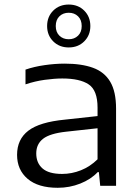

<svg xmlns="http://www.w3.org/2000/svg" viewBox="-20 -838 624 866"><path d="M240.5 9Q152 9 104.5 -31.5Q57 -72 57 -139.5Q57 -209.5 107.8 -248.5Q158.5 -287.5 273.5 -298.5L420 -314.5V-352.5Q420 -430.5 380.2 -457.2Q340.5 -484 261 -484Q226 -484 182 -478Q138 -472 95 -457.5V-524Q134 -537.5 181.2 -544.2Q228.5 -551 271.5 -551Q348 -551 399.5 -532.2Q451 -513.5 477.2 -469.2Q503.5 -425 503.5 -348V0H432L426 -61.5H420.5Q390 -29 342 -10Q294 9 240.5 9ZM143.5 -146Q143.5 -103 171.8 -78.2Q200 -53.5 260 -53.5Q303.5 -53.5 345 -70Q386.5 -86.5 420 -119.5V-259.5L278.5 -244Q205 -236 174.2 -212Q143.5 -188 143.5 -146ZM290 -624Q247.5 -624 220 -651.5Q192.5 -679 192.5 -720.5Q192.5 -762.5 220 -790Q247.5 -817.5 290 -817.5Q332.5 -817.5 360 -790Q387.5 -762.5 387.5 -720.5Q387.5 -679 360 -651.5Q332.5 -624 290 -624ZM290 -661Q315.5 -661 332 -677Q348.5 -693 348.5 -720.5Q348.5 -748.5 332 -764.5Q315.5 -780.5 290 -780.5Q264.5 -780.5 248 -764.5Q231.5 -748.5 231.5 -720.5Q231.5 -693 248 -677Q264.5 -661 290 -661Z"/></svg>

Font: Encode Sans Expanded Expanded
Style: Regular
Weight: 400
Width: 7
Designer: Multiple Designers
Foundry: Impallari Type
Version: Version 3.000; ttfautohint (v1.8.3) -l 8 -r 50 -G 200 -x 14 